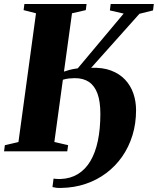

<svg xmlns="http://www.w3.org/2000/svg" viewBox="-30 -763 795 968"><path d="M278.5 184.5Q264.5 185 254 183.8Q243.5 182.5 234.5 180L240 137.5Q247 139 256.2 139.2Q265.5 139.5 275.5 139.5Q325.5 137.5 363 114.5Q400.5 91.5 425.8 49Q451 6.5 463.5 -53.5Q476 -113.5 476 -189Q476 -250.5 461.8 -290.2Q447.5 -330 419 -349.5Q390.5 -369 347.5 -369Q334.5 -369 319 -367.5Q303.5 -366 287 -361L244 -47L313.5 -31L309 0H-9.5L-5.5 -31L63 -47L151.5 -696L89 -712L93 -743H406.5L402.5 -712L333 -696L292.5 -402Q303.5 -406 320 -410.5Q336.5 -415 362 -418.5L593.5 -694.5L524 -710.5L528 -743H745.5L741.5 -710.5L673 -693.5L429.5 -421Q487.5 -423.5 530.2 -407.2Q573 -391 601 -361Q629 -331 642.5 -291.5Q656 -252 656 -207.5Q656 -140 637.8 -80.8Q619.5 -21.5 585.8 26.8Q552 75 505.2 110Q458.5 145 401.2 164.2Q344 183.5 278.5 184.5Z"/></svg>

Font: Merriweather 96pt Black
Style: Italic
Weight: 900
Italic angle: -7.8°
Version: Version 2.101